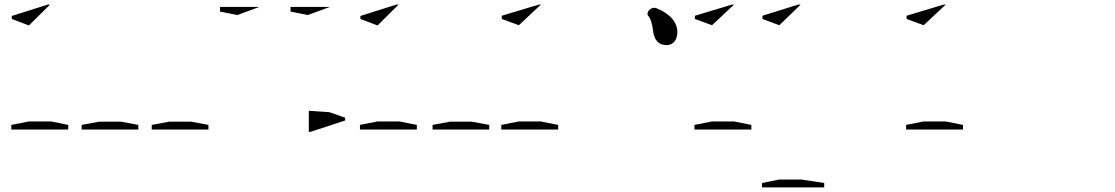

<svg xmlns="http://www.w3.org/2000/svg" viewBox="-20 -560 4822 830"><path d="M503 -34C503 -34 408 -34 408 -34C408 -34 333 -20 333 -20C333 -20 333 0 333 0C333 0 578 0 578 0C578 0 578 -20 578 -20C578 -20 503 -34 503 -34ZM806 -34C806 -34 711 -34 711 -34C711 -34 636 -20 636 -20C636 -20 636 0 636 0C636 0 881 0 881 0C881 0 881 -20 881 -20C881 -20 806 -34 806 -34ZM200 -35C200 -35 105 -35 105 -35C105 -35 29 -20 29 -20C29 -20 29 0 29 0C29 0 275 0 275 0C275 0 275 -20 275 -20C275 -20 200 -35 200 -35ZM105 -450C105 -450 196 -540 196 -540C196 -540 186 -540 186 -540C186 -540 31 -491 31 -491C31 -491 31 -478 31 -478C31 -478 105 -450 105 -450Z M1404 -75C1404 -75 1315 -81 1315 -81C1315 -81 1315 10 1315 10C1315 10 1322 10 1322 10C1322 10 1472 -39 1472 -39C1472 -39 1472 -51 1472 -51C1472 -51 1404 -75 1404 -75ZM1006 -495C1006 -495 1101 -530 1101 -530C1101 -530 931 -530 931 -530C931 -530 931 -510 931 -510C931 -510 1006 -495 1006 -495ZM1311 -495C1311 -495 1406 -530 1406 -530C1406 -530 1236 -530 1236 -530C1236 -530 1236 -510 1236 -510C1236 -510 1311 -495 1311 -495Z M2020 -34C2020 -34 1925 -34 1925 -34C1925 -34 1850 -20 1850 -20C1850 -20 1850 0 1850 0C1850 0 2095 0 2095 0C2095 0 2095 -20 2095 -20C2095 -20 2020 -34 2020 -34ZM1707 -35C1707 -35 1612 -35 1612 -35C1612 -35 1536 -20 1536 -20C1536 -20 1536 0 1536 0C1536 0 1782 0 1782 0C1782 0 1782 -20 1782 -20C1782 -20 1707 -35 1707 -35ZM1612 -450C1612 -450 1703 -540 1703 -540C1703 -540 1693 -540 1693 -540C1693 -540 1538 -491 1538 -491C1538 -491 1538 -478 1538 -478C1538 -478 1612 -450 1612 -450Z M2393 -20C2393 -20 2318 -35 2318 -35C2318 -35 2223 -35 2223 -35C2223 -35 2147 -20 2147 -20C2147 -20 2147 0 2147 0C2147 0 2393 0 2393 0C2393 0 2393 -20 2393 -20ZM2223 -451C2223 -451 2318 -540 2318 -540C2318 -540 2309 -540 2309 -540C2309 -540 2149 -492 2149 -492C2149 -492 2149 -478 2149 -478C2149 -478 2223 -451 2223 -451Z M2819 -524C2792 -535 2771 -503 2782 -492C2792 -481 2799 -460 2803 -428C2803 -428 2803 -428 2803 -428C2808 -386 2827 -365 2862 -365C2862 -365 2862 -365 2862 -365C2876 -365 2887 -370 2896 -381C2904 -391 2908 -405 2908 -422C2908 -422 2908 -422 2908 -422C2908 -443 2900 -463 2884 -481C2868 -499 2846 -513 2819 -524Z M3228 -20C3228 -20 3153 -35 3153 -35C3153 -35 3058 -35 3058 -35C3058 -35 2982 -20 2982 -20C2982 -20 2982 0 2982 0C2982 0 3228 0 3228 0C3228 0 3228 -20 3228 -20ZM3058 -451C3058 -451 3153 -540 3153 -540C3153 -540 3144 -540 3144 -540C3144 -540 2984 -492 2984 -492C2984 -492 2984 -478 2984 -478C2984 -478 3058 -451 3058 -451Z M3444 216C3444 216 3349 216 3349 216C3349 216 3274 231 3274 231C3274 231 3274 250 3274 250C3274 250 3543 250 3543 250C3543 250 3543 231 3543 231C3543 231 3444 216 3444 216ZM3349 -451C3349 -451 3441 -540 3441 -540C3441 -540 3430 -540 3430 -540C3430 -540 3276 -492 3276 -492C3276 -492 3276 -478 3276 -478C3276 -478 3349 -451 3349 -451Z M4143 -20C4143 -20 4068 -35 4068 -35C4068 -35 3973 -35 3973 -35C3973 -35 3897 -20 3897 -20C3897 -20 3897 0 3897 0C3897 0 4143 0 4143 0C4143 0 4143 -20 4143 -20ZM3973 -451C3973 -451 4068 -540 4068 -540C4068 -540 4059 -540 4059 -540C4059 -540 3899 -492 3899 -492C3899 -492 3899 -478 3899 -478C3899 -478 3973 -451 3973 -451Z"/></svg>

Font: Only Serifs
Style: Regular
Weight: 500
Designer: Matt LaGrandeur
Version: Version 0.001